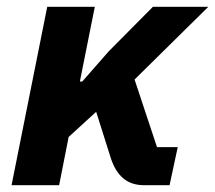

<svg xmlns="http://www.w3.org/2000/svg" viewBox="-20 -545 633 565"><path d="M14 0 119 -525H259L233 -395L215 -305H222L300 -394L430 -525H593L376 -311L442 -112H503L479 0H404Q367 0 343 -20Q319 -40 306 -80L263 -216L182 -142L154 0Z"/></svg>

Font: IBM Plex Sans
Style: Bold Italic
Weight: 700
Italic angle: -11.31°
Designer: Mike Abbink, Paul van der Laan, Pieter van Rosmalen
Foundry: Bold Monday
Version: Version 3.201